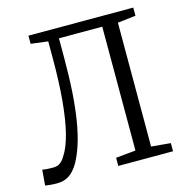

<svg xmlns="http://www.w3.org/2000/svg" viewBox="-109 -847 933 957"><g transform="rotate(-15 357.5 -369.0)"><path d="M70 5Q47 5 32.2 3.2Q17.5 1.5 8.5 0L15 -80Q23.5 -78.5 36.8 -77.2Q50 -76 72.5 -76Q84.5 -76 95 -80Q105.5 -84 114.5 -92.5Q123.5 -101 131.5 -114.5Q158.5 -154.5 175.5 -222.8Q192.5 -291 201 -385.5Q209.5 -480 209.5 -597.5V-690L121.5 -701V-743H662.5V-701L569 -690V-51L668.5 -42V0H386V-42L488.5 -52V-691H265V-592Q265 -494.5 259.8 -414Q254.5 -333.5 243.8 -268.5Q233 -203.5 217 -153.5Q201 -103.5 180 -66.5Q158.5 -29.5 132 -12.2Q105.5 5 70 5Z"/></g></svg>

Font: Merriweather 24pt Light
Style: Regular
Weight: 300
Designer: Eben Sorkin
Foundry: Eben Sorkin
Version: Version 2.100